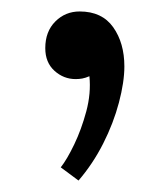

<svg xmlns="http://www.w3.org/2000/svg" viewBox="-20 -133 292 335"><path d="M117 182 86 159Q97 145 109.5 119Q122 93 130.5 61.5Q139 30 136 0Q129 3 123.5 4Q118 5 112 5Q91 5 75 -9.5Q59 -24 59 -49Q59 -78 76.5 -95.5Q94 -113 119 -113Q158 -113 177.5 -85.5Q197 -58 197 -17Q197 10 187.5 46Q178 82 160 117.5Q142 153 117 182Z"/></svg>

Font: Lora Medium
Style: Regular
Weight: 500
Designer: Olga Karpushina, Alexei Vanyashin (Cyrillic)
Foundry: Cyreal
Version: Version 3.004